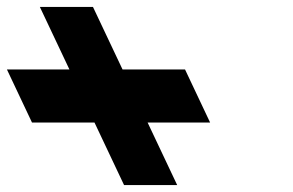

<svg xmlns="http://www.w3.org/2000/svg" viewBox="-192 -691 845 553"><path d="M318.3 -158 233.2 -338H413.2L340.9 -491H160.9L75.8 -671H-77.2L7.9 -491H-172.1L-99.8 -338H80.2L165.3 -158Z"/></svg>

Font: Hussar
Style: BdOpOblFive
Weight: 700
Foundry: Cannot Into Space Fonts
Version: Version 2.00